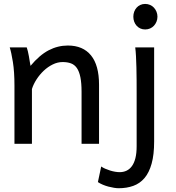

<svg xmlns="http://www.w3.org/2000/svg" viewBox="-20 -743 909 992"><path d="M401.4 0V-268.6Q401.4 -314.5 395.3 -344.2Q389.2 -374 377.2 -391.4Q365.2 -408.7 346.9 -415.5Q328.6 -422.4 303.7 -422.4Q277.3 -422.4 252.2 -409.9Q227.1 -397.5 206.1 -377.7Q185.1 -357.9 168.9 -333Q152.8 -308.1 145 -283.2V0H54.7V-300.3Q54.7 -372.6 46.6 -422.6Q38.6 -472.7 30.3 -498H118.2Q121.1 -490.2 124 -477.8Q127 -465.3 129.4 -451.7Q131.8 -438 133.8 -424.8L137.7 -402.8Q184.1 -458.5 231.4 -483.2Q278.8 -507.8 330.6 -507.8Q408.7 -507.8 450.2 -456.8Q491.7 -405.8 491.7 -305.2V0ZM668.9 -656.7Q668.9 -670.4 673.3 -682.4Q677.7 -694.3 685.8 -703.4Q693.8 -712.4 705.1 -717.5Q716.3 -722.7 730 -722.7Q743.7 -722.7 755.4 -717.5Q767.1 -712.4 775.4 -703.4Q783.7 -694.3 788.6 -682.4Q793.5 -670.4 793.5 -656.7Q793.5 -643.1 788.6 -631.1Q783.7 -619.1 775.4 -610.1Q767.1 -601.1 755.4 -595.9Q743.7 -590.8 730 -590.8Q716.3 -590.8 705.1 -595.9Q693.8 -601.1 685.8 -610.1Q677.7 -619.1 673.3 -631.1Q668.9 -643.1 668.9 -656.7ZM776.4 -12.2Q776.4 56.2 763.4 102.5Q750.5 148.9 726.6 177Q702.6 205.1 668.7 217.3Q634.8 229.5 593.3 229.5Q583 229.5 569.1 227.3Q555.2 225.1 540.3 221.2Q525.4 217.3 511 211.2Q496.6 205.1 485.8 197.8L502.9 117.2Q510.7 123 522.9 128.4Q535.2 133.8 548.3 137.9Q561.5 142.1 574.7 144.3Q587.9 146.5 598.1 146.5Q617.7 146.5 633.8 138.9Q649.9 131.3 661.6 115.2Q673.3 99.1 679.7 73.7Q686 48.3 686 12.2V-258.8Q686 -294.4 685.8 -329.1Q685.5 -363.8 684.8 -394.8Q684.1 -425.8 682.6 -452.4Q681.2 -479 678.7 -498H776.4Z"/></svg>

Font: Andika FrenchTight
Style: Regular
Weight: 400
Designer: Victor Gaultney, Annie Olsen, Julie Remington, Don Collingsworth, Eric Hays, Becca Hirsbrunner
Foundry: SIL International
Version: Version 5.000 ; Dig1 Dig4Opn Dig7 LnSpcTght